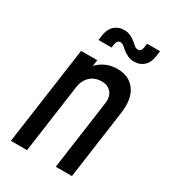

<svg xmlns="http://www.w3.org/2000/svg" viewBox="-180 -831 828 926"><g transform="rotate(30 234.0 -368.0)"><path d="M29 0H119L172.5 -383.5Q178 -421.5 203.2 -444.5Q228.5 -467.5 265.5 -467.5Q301.5 -467.5 319.8 -444.5Q338 -421.5 332.5 -383.5L279 0H369L422.5 -383.5Q434 -464.5 401 -511Q368 -557.5 302 -557.5Q235.5 -557.5 190.5 -510.5L195.5 -545H105.5ZM352.5 -627.5Q383.5 -627.5 405.2 -647Q427 -666.5 432 -704.5L436 -734H363.5L360.5 -711Q359.5 -702 354.2 -694.5Q349 -687 339 -687Q328.5 -687 319.5 -694.5Q310.5 -702 300 -711Q290 -719.5 273.5 -728Q257 -736.5 235 -736.5Q204.5 -736.5 182.8 -716.8Q161 -697 155.5 -659L152 -632.5H224.5L227.5 -653.5Q229 -662 234.2 -669.2Q239.5 -676.5 249 -676.5Q259 -676.5 268.5 -668.8Q278 -661 288 -652.5Q298 -644.5 314 -636Q330 -627.5 352.5 -627.5Z"/></g></svg>

Font: Mohave Medium
Style: Italic
Weight: 500
Italic angle: -8°
Designer: Gumpita Rahayu
Foundry: Tokotype
Version: Version 2.002; ttfautohint (v1.8.3)